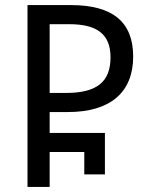

<svg xmlns="http://www.w3.org/2000/svg" viewBox="-20 -734 587 754"><path d="M88 0H175V-137H311V-49H392V-212H175V-294H247C415 -294 503 -373 503 -512C503 -648 422 -714 259 -714H88ZM175 -369V-639H252C362 -639 414 -599 414 -509C414 -412 360 -369 239 -369Z"/></svg>

Font: Noto Sans Georgian SemiCondensed
Style: Regular
Weight: 400
Width: 4
Designer: Monotype Design Team, Akaki Razmadze
Foundry: Google LLC
Version: Version 2.005